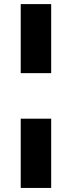

<svg xmlns="http://www.w3.org/2000/svg" viewBox="-20 -819 354 945"><path d="M82 -798.8H231.9V-459H82ZM82 -234.9H231.9V106H82Z"/></svg>

Font: Montserrat-Arabic ExtraBold
Style: Regular
Weight: 800
Designer: Mohamed Gaber
Foundry: Kief Type Foundry
Version: Version 5.008;PS 005.008;hotconv 1.0.88;makeotf.lib2.5.64775